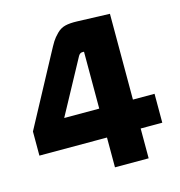

<svg xmlns="http://www.w3.org/2000/svg" viewBox="-98 -727 766 815"><g transform="rotate(-15 285.5 -320.0)"><path d="M456 0H308V-131H11V-237L171 -535Q189 -569 198 -583.5Q207 -598 223.5 -614.5Q240 -631 260.5 -636Q281 -641 312 -640L456 -635V-258H551V-131H456ZM283 -496 154 -258H308V-508H300Q290 -508 283 -496Z"/></g></svg>

Font: Gemunu Libre ExtraBold
Style: Regular
Weight: 800
Designer: Puspanada Ekanayake, Sola Matas, Pathum Egodawatta, Kosala Senevirathne
Foundry: mooniak
Version: Version 1.100